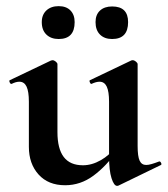

<svg xmlns="http://www.w3.org/2000/svg" viewBox="-20 -591 546 625"><path d="M192 12Q137 12 105.5 -23Q74 -58 74 -113V-260Q74 -293 66.5 -309Q59 -325 43 -325Q32 -325 18 -318Q14 -317 11.5 -323Q9 -329 12 -330L146 -394Q149 -395 151 -395Q156 -395 161.5 -390.5Q167 -386 167 -382V-161Q167 -107 187.5 -80Q208 -53 250 -53Q279 -53 308 -69.5Q337 -86 354 -111L360 -99Q326 -50 284 -19Q242 12 192 12ZM428 -382V-116Q428 -82 434.5 -68Q441 -54 456 -54Q463 -54 473.5 -57Q484 -60 497 -65Q501 -67 504 -61.5Q507 -56 504 -54L366 13Q364 14 361 14Q351 14 343 -11Q335 -36 335 -82V-260Q335 -293 327.5 -309Q320 -325 304 -325Q293 -325 278 -318Q275 -317 272.5 -323Q270 -329 273 -330L407 -394Q409 -395 412 -395Q417 -395 422.5 -390.5Q428 -386 428 -382ZM171 -464Q146 -464 131 -478.5Q116 -492.9 116 -519Q116 -543 131 -557Q146 -571 171 -571Q195.6 -571 209.3 -557Q223 -543 223 -519Q223 -464 171 -464ZM345 -464Q320 -464 305.5 -478.5Q291 -492.9 291 -519Q291 -543.2 305.5 -556.6Q320 -570 345 -570Q397 -570 397 -519Q397 -464 345 -464Z"/></svg>

Font: Cormorant Light
Style: Regular
Weight: 300
Designer: Christian Thalmann (Catharsis Fonts)
Foundry: Catharsis Fonts
Version: Version 4.000